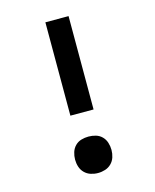

<svg xmlns="http://www.w3.org/2000/svg" viewBox="-112 -812 724 896"><g transform="rotate(-15 250.0 -363.5)"><path d="M306 -284H194V-735H306ZM250 8Q232 8 215 2.5Q198 -3 185.5 -15.5Q173 -28 167.5 -45Q162 -62 162 -80Q162 -98 167.5 -115.5Q173 -133 185.5 -145.5Q198 -158 215 -163Q232 -168 250 -168Q268 -168 285 -163Q302 -158 314.5 -145.5Q327 -133 332.5 -115.5Q338 -98 338 -80Q338 -62 332.5 -45Q327 -28 314.5 -15.5Q302 -3 285 2.5Q268 8 250 8Z"/></g></svg>

Font: Iosevka
Style: Bold
Weight: 700
Monospace: yes
Designer: Belleve Invis
Foundry: Belleve Invis
Version: Version 32.5.0; ttfautohint (v1.8.4)